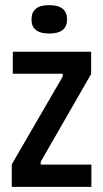

<svg xmlns="http://www.w3.org/2000/svg" viewBox="-20 -730 403 750"><path d="M26 0V-88L225 -431V-442H30V-528H336V-441L139 -98V-87H337V0ZM172 -599Q103 -599 103 -654Q103 -710 172 -710Q242 -710 242 -654Q242 -599 172 -599Z"/></svg>

Font: Bricolage Grotesque 10pt Condensed Medium
Style: Regular
Weight: 500
Width: 3
Designer: Mathieu Triay
Foundry: Atelier Triay
Version: Version 1.000; ttfautohint (v1.8.4.7-5d5b);gftools[0.9.32]